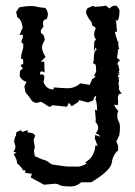

<svg xmlns="http://www.w3.org/2000/svg" viewBox="-20 -466 484 690"><path d="M234.9 204.1Q199.7 203.6 193.6 199Q187.5 194.3 177.2 194.3L138.2 197.8L90.3 171.9L94.7 158.7L69.3 154.8L71.8 148.9L67.9 145.5L62.5 146.5Q59.1 135.3 40.5 120.1L41 116.7Q41 107.4 29.3 88.4L39.1 81.5L28.3 80.1Q35.6 68.8 35.6 60.1L30.8 43Q32.2 28.8 35.2 25.1Q38.1 21.5 38.6 9.8L50.3 3.4H58.6L59.1 8.3L79.6 1.5L78.6 9.3Q85.9 10.3 94 12Q102.1 13.7 106.4 22Q101.1 32.7 101.1 40L105 61.5L102.1 76.7L105 95.2L133.3 107.4Q146.5 109.9 156.2 117.9Q166 126 173.3 126L218.3 132.3L261.7 132.8Q267.1 132.8 278.8 128.2Q290.5 123.5 290.5 121.1L286.6 116.7Q319.3 100.1 323.2 55.2L331.1 59.6L320.8 31.2L322.3 19L339.8 25.4Q335 15.6 323.2 13.2Q333 3.4 333 -7.3Q333 -17.6 323.2 -27.3L324.2 -35.2L321.3 -71.8L329.1 -69.3Q327.6 -106.4 322.8 -107.4L325.7 -119.6L323.2 -120.6Q318.8 -120.6 315.4 -105.5L296.4 -97.7L264.2 -106.4L261.7 -100.1L237.8 -84L227.5 -96.7L220.7 -82.5L167.5 -87.9Q164.1 -82.5 158.7 -82.5Q154.3 -82.5 142.3 -91.3Q130.4 -100.1 125.5 -100.1L111.8 -96.2Q103.5 -96.2 94.7 -103.5Q85 -119.1 71.8 -133.8L67.4 -155.8L75.2 -171.9Q61.5 -174.3 50.8 -191.4L51.8 -210.9L62.5 -220.7Q54.7 -227.1 54.7 -230.5Q54.7 -234.9 63.5 -235.4L63 -253.9L57.6 -253.4Q55.7 -253.4 55.7 -261.2Q55.7 -268.1 63.5 -294.9V-309.6Q57.1 -310.1 57.1 -315.9Q57.1 -320.8 62 -330.1V-341.3L50.3 -340.3L61.5 -367.2Q57.1 -396.5 42 -404.3L38.1 -422.9L48.8 -439.5Q71.8 -444.3 91.8 -444.3Q106.4 -444.3 123.5 -439.5L143.1 -437.5Q151.9 -426.3 151.9 -414.6Q151.9 -404.3 147 -397Q134.3 -396.5 134.3 -380.9L136.2 -370.1Q126.5 -359.9 126.5 -353Q126.5 -345.7 136.7 -340.3L141.1 -322.3Q130.9 -306.2 130.9 -295.4Q130.9 -282.2 143.6 -261.2L126.5 -244.1H139.2L140.1 -205.6Q134.3 -209.5 129.4 -209.5Q124 -209.5 124 -201.7L124.5 -197.8L130.4 -198.7Q139.2 -198.7 139.2 -188.5Q139.2 -178.7 136.2 -171.9Q145.5 -144.5 172.4 -144.5L173.3 -151.9Q209 -148.9 222.7 -148.9Q249 -148.9 268.6 -166.5L302.7 -161.1L311.5 -182.1Q320.3 -186.5 324.2 -192.9L317.4 -191.9L325.7 -209.5Q324.2 -224.6 324.2 -231Q324.2 -234.4 319.3 -236.3Q314.5 -238.3 314.5 -240.7L316.9 -250Q316.9 -259.8 318.8 -275.9L324.7 -287.1L327.6 -285.6L324.2 -295.9L317.4 -281.7L318.8 -316.9L325.2 -324.2Q318.4 -331.1 318.4 -341.8Q318.4 -351.6 324.2 -365.7L311.5 -375L308.6 -387.7Q296.9 -399.4 289.1 -419.4Q289.6 -436 299.1 -438.7Q308.6 -441.4 312.5 -445.3L320.3 -441.9Q343.3 -441.9 360.4 -445.8L373.5 -435.5Q382.3 -445.8 395.5 -445.8Q402.8 -445.8 409.7 -428.2Q408.7 -391.1 398.9 -391.1L394.5 -396.5L397.5 -387.2L400.4 -351.6H393.1Q393.1 -345.7 400.4 -324.7L402.3 -315.4L404.3 -322.3Q405.8 -307.6 405.8 -301.5Q405.8 -295.4 408.7 -290.5L404.3 -288.6Q404.3 -282.2 400.9 -261.2Q401.4 -254.4 406.7 -253.4L411.6 -249Q403.8 -246.1 401.4 -233.9L404.8 -234.4L409.2 -213.4L406.2 -208.5L410.2 -202.6L404.3 -203.1L401.4 -201.7L410.6 -200.2L403.3 -193.8L408.7 -182.6H404.3L408.2 -178.2L405.8 -168.5L408.2 -150.4L406.7 -146Q411.1 -137.2 418 -128.9L414.1 -129.4Q405.8 -129.4 403.8 -118.2H403.3L404.8 -99.1Q404.8 -94.7 402.3 -87.4L390.6 -90.3Q391.6 -81.1 405.3 -67.4L401.4 -57.1L402.3 -39.6L409.7 -22L411.1 -9.8Q411.1 4.9 408.7 20L397.9 43Q404.8 53.7 404.8 67.4L404.3 74.7Q385.3 90.3 381.8 118.4Q378.4 146.5 308.1 189H272Q254.9 204.1 234.9 204.1Z"/></svg>

Font: Truetypewriter PolyglOTT
Style: Regular
Weight: 400
Designer: Sergey Beatoff a.k.a. Sam_T
Version: Version 3.76